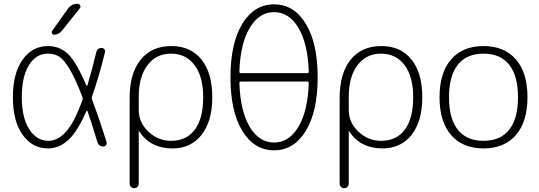

<svg xmlns="http://www.w3.org/2000/svg" viewBox="-20 -773 2846 1013"><path d="M233 -490Q170 -490 132.5 -429Q95 -368 95 -260Q95 -153 134 -91.5Q173 -30 236 -30Q283 -30 326.5 -76Q370 -122 415 -245Q418 -252 415 -260Q379 -356 348 -407.5Q317 -459 292 -474.5Q267 -490 233 -490ZM233 10Q151 10 99.5 -61.5Q48 -133 48 -260Q48 -387 99.5 -458.5Q151 -530 233 -530Q294 -530 338 -489Q382 -448 435 -323Q436 -321 438 -320.5Q440 -320 441 -322Q467 -408 488 -498Q493 -520 516 -520Q525 -520 530.5 -513Q536 -506 534 -498Q501 -363 465 -263Q463 -256 466 -246Q498 -164 542 -24Q545 -15 539.5 -7.5Q534 0 525 0Q501 0 494 -23Q463 -126 442 -186Q441 -188 439 -188.5Q437 -189 436 -187Q389 -79 340.5 -34.5Q292 10 233 10ZM339 -728Q358 -753 389 -753Q399 -753 403 -744.5Q407 -736 401 -729L306 -610Q289 -590 266 -590Q258 -590 254.5 -596.5Q251 -603 255 -610Z M712 -262V-193Q712 -126 763.5 -78Q815 -30 882 -30Q964 -30 1008 -89Q1052 -148 1052 -260Q1052 -369 1006.5 -429.5Q961 -490 882 -490Q804 -490 758 -429Q712 -368 712 -262ZM664 196V-257Q664 -386 722 -458Q780 -530 884 -530Q986 -530 1043 -459Q1100 -388 1100 -260Q1100 -133 1043.5 -61.5Q987 10 890 10Q774 10 715 -79Q715 -81 713 -81Q712 -81 712 -80V196Q712 206 705 213Q698 220 688 220Q678 220 671 213Q664 206 664 196Z M1251 -343Q1243 -343 1243 -334Q1248 -187 1297.5 -104Q1347 -21 1426 -21Q1505 -21 1554.5 -104Q1604 -187 1609 -334Q1609 -343 1601 -343ZM1243 -396Q1243 -387 1251 -387H1601Q1609 -387 1609 -396Q1604 -543 1554.5 -626Q1505 -709 1426 -709Q1347 -709 1297.5 -626Q1248 -543 1243 -396ZM1593.5 -82.5Q1531 20 1426 20Q1321 20 1258.5 -82.5Q1196 -185 1196 -365Q1196 -545 1258.5 -647.5Q1321 -750 1426 -750Q1531 -750 1593.5 -647.5Q1656 -545 1656 -365Q1656 -185 1593.5 -82.5Z M1820 -262V-193Q1820 -126 1871.5 -78Q1923 -30 1990 -30Q2072 -30 2116 -89Q2160 -148 2160 -260Q2160 -369 2114.5 -429.5Q2069 -490 1990 -490Q1912 -490 1866 -429Q1820 -368 1820 -262ZM1772 196V-257Q1772 -386 1830 -458Q1888 -530 1992 -530Q2094 -530 2151 -459Q2208 -388 2208 -260Q2208 -133 2151.5 -61.5Q2095 10 1998 10Q1882 10 1823 -79Q1823 -81 1821 -81Q1820 -81 1820 -80V196Q1820 206 1813 213Q1806 220 1796 220Q1786 220 1779 213Q1772 206 1772 196Z M2666.5 -431.5Q2620 -490 2531 -490Q2442 -490 2395.5 -431.5Q2349 -373 2349 -260Q2349 -147 2395.5 -88.5Q2442 -30 2531 -30Q2620 -30 2666.5 -88.5Q2713 -147 2713 -260Q2713 -373 2666.5 -431.5ZM2702 -60.5Q2641 10 2531 10Q2421 10 2360 -60.5Q2299 -131 2299 -260Q2299 -389 2360 -459.5Q2421 -530 2531 -530Q2641 -530 2702 -459.5Q2763 -389 2763 -260Q2763 -131 2702 -60.5Z"/></svg>

Font: Rounded Mplus 1c Light
Style: Regular
Weight: 300
Version: Version 1.059.20150529